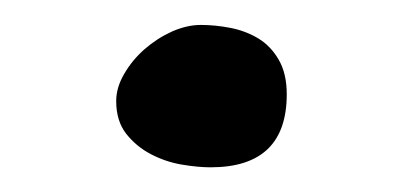

<svg xmlns="http://www.w3.org/2000/svg" viewBox="-20 -393 323 154"><path d="M148.9 -258.8Q138.7 -258.8 125.7 -261Q112.8 -263.2 101.1 -269.3Q89.4 -275.4 81.3 -285.6Q73.2 -295.9 73.2 -312Q73.2 -322.8 79.6 -333.7Q85.9 -344.7 95.9 -353.5Q106 -362.3 117.9 -367.7Q129.9 -373 141.1 -373Q152.8 -373 165 -370.6Q177.2 -368.2 187.3 -362.1Q197.3 -356 203.6 -345Q210 -334 210 -317.4Q210 -258.8 148.9 -258.8Z"/></svg>

Font: Short Stack
Style: Regular
Weight: 400
Designer: James Grieshaber
Foundry: James Grieshaber
Version: Version 1.002